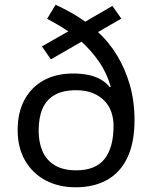

<svg xmlns="http://www.w3.org/2000/svg" viewBox="-20 -785 645 815"><path d="M216 -765Q248 -750 280.5 -732Q313 -714 342 -693L457 -760L495 -706L396 -649Q442 -607 476.5 -550.5Q511 -494 531 -425Q551 -356 551 -275Q551 -180 521 -116.5Q491 -53 435 -21.5Q379 10 301 10Q229 10 173.5 -19.5Q118 -49 86.5 -103.5Q55 -158 55 -233Q55 -308 84 -361.5Q113 -415 165.5 -444Q218 -473 290 -473Q325 -473 354.5 -467Q384 -461 407 -448Q430 -435 446 -415L450 -417Q434 -474 401 -522Q368 -570 326 -608L196 -533L158 -588L270 -652Q249 -666 226 -679.5Q203 -693 180 -705ZM303 -402Q247 -402 212 -382Q177 -362 160.5 -324Q144 -286 144 -230Q144 -181 160.5 -143Q177 -105 212.5 -83.5Q248 -62 303 -62Q386 -62 424 -110.5Q462 -159 462 -251Q462 -282 452.5 -309.5Q443 -337 423 -357.5Q403 -378 373.5 -390Q344 -402 303 -402Z"/></svg>

Font: Noto Sans Tamil
Style: Regular
Weight: 400
Designer: Jelle Bosma - Monotype Design Team
Foundry: Monotype Imaging Inc.
Version: Version 2.003